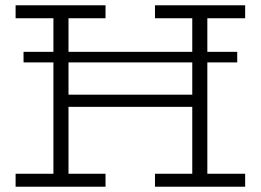

<svg xmlns="http://www.w3.org/2000/svg" viewBox="-20 -706 986 726"><path d="M69 -470V-510H877V-470ZM39 0V-49H379V0ZM566 0V-49H907V0ZM182 -28V-661H239V-28ZM210 -302V-348H737V-302ZM39 -637V-686H379V-637ZM707 -28V-662H764V-28ZM566 -637V-686H907V-637Z"/></svg>

Font: BioRhyme Light
Style: Regular
Weight: 300
Designer: Aoife Mooney
Foundry: Aoife Mooney Type
Version: Version 1.600;gftools[0.9.33]